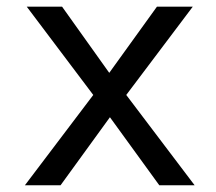

<svg xmlns="http://www.w3.org/2000/svg" viewBox="-20 -548 640 568"><path d="M303.2 -332.5 444.3 -528.3H550.3L353.5 -267.1L555.7 0H451.2L305.2 -201.2L159.2 0H53.7L255.9 -267.1L59.1 -528.3H163.6Z"/></svg>

Font: TypoPRO Roboto Mono
Style: Regular
Weight: 400
Designer: Google
Version: Version 2.000986; 2015; ttfautohint (v1.3)